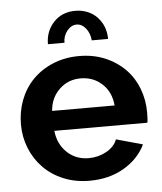

<svg xmlns="http://www.w3.org/2000/svg" viewBox="-53 -776 705 833"><g transform="rotate(-5 299.5 -360.0)"><path d="M366 -596H437Q437 -653 400 -692Q383 -710 358.5 -720Q334 -730 306 -730Q248 -730 212 -692Q175 -653 175 -596H247Q247 -626 265 -648Q283 -670 306 -670Q329 -670 346 -649Q363 -628 366 -596ZM548 -127 433 -159Q421 -127 385.5 -107.5Q350 -88 309 -88Q254 -88 216 -123Q176 -160 170 -219H575Q578 -230 578 -264Q578 -318 559.5 -367Q541 -416 506 -452Q469 -490 418 -511.5Q367 -533 305 -533Q243 -533 191 -511.5Q139 -490 102 -452Q66 -415 47 -365Q28 -315 28 -259Q28 -205 47.5 -156Q67 -107 103 -70Q140 -32 191.5 -11Q243 10 304 10Q389 10 453.5 -27.5Q518 -65 548 -127ZM211 -400Q249 -436 303 -436Q358 -436 396.5 -400.5Q435 -365 440 -306H168Q172 -363 211 -400Z"/></g></svg>

Font: RT Raleway Bold
Style: Regular
Weight: 400
Designer: Matt McInerney, Pablo Impallari, Rodrigo Fuenzalida — Edited by Milan Moffatt in April 2016
Foundry: Matt McInerney, Pablo Impallari, Rodrigo Fuenzalida — Edited by Milan Moffatt in April 2016
Version: Version 3.001